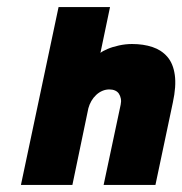

<svg xmlns="http://www.w3.org/2000/svg" viewBox="-20 -521 514 541"><path d="M39 0H184L229 -216Q232 -227 237.5 -236.5Q243 -246 251 -253.5Q259 -261 268.5 -265Q278 -269 288 -269Q297 -269 304 -266Q311 -263 315 -257Q319 -251 320.5 -243Q322 -235 320 -226L272 0H418L467 -232Q477 -278 472.5 -310Q468 -342 451.5 -361Q435 -380 409.5 -388.5Q384 -397 352 -397Q334 -397 315.5 -393Q297 -389 283 -383Q269 -377 263 -372L290 -501H145Z"/></svg>

Font: Advent Pro ExtraBold
Style: Italic
Weight: 800
Italic angle: -12°
Version: Version 3.000